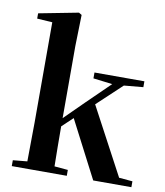

<svg xmlns="http://www.w3.org/2000/svg" viewBox="-89 -892 830 966"><g transform="rotate(10 325.5 -409.5)"><path d="M365 -506 463 -494 344 -378 247 -282V-651L251 -810L236 -819L34 -780V-753L112 -748V-235L110 -37L37 -30V0H318V-30L249 -36C248 -93 247 -182 247 -240L302 -292L453 0H648V-30L579 -36L396 -379L522 -497L620 -506V-536H365Z"/></g></svg>

Font: Noto Serif JP
Style: Bold
Weight: 700
Designer: Ryoko NISHIZUKA 西塚涼子 (kana & ideographs); Frank Grießhammer (Latin, Greek & Cyrillic); Wenlong ZHANG 张文龙 (bopomofo); San
Foundry: Adobe
Version: Version 2.001;hotconv 1.1.0;makeotfexe 2.6.0